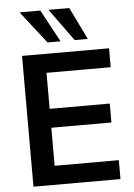

<svg xmlns="http://www.w3.org/2000/svg" viewBox="-61 -985 720 1031"><g transform="rotate(-5 298.5 -469.5)"><path d="M77 0V-705H546V-603H200V-409H524V-307H200V-102H546V0ZM366 -765 240 -939H352L437 -765ZM220 -765 84 -939H196L290 -765Z"/></g></svg>

Font: Nunito Sans 12pt ExtraLight 12pt
Style: Bold
Weight: 700
Version: Version 3.101;gftools[0.9.27]